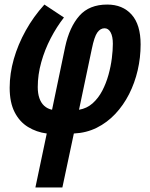

<svg xmlns="http://www.w3.org/2000/svg" viewBox="-20 -574 652 834"><path d="M133.8 240.2 183.1 5.9Q138.2 0 101.6 -22.5Q64.9 -44.9 43.5 -86.9Q22 -128.9 22 -192.9Q22 -254.4 40 -317.6Q58.1 -380.9 91.8 -441.4Q125.5 -502 172.9 -554.2L257.8 -498Q226.1 -457.5 200.2 -407.7Q174.3 -357.9 159.2 -303.7Q144 -249.5 144 -195.8Q144 -168 151.1 -147.5Q158.2 -127 172.1 -114.3Q186 -101.6 206.1 -97.2L263.2 -371.1Q281.7 -456.5 324.7 -505.4Q367.7 -554.2 445.8 -554.2Q512.7 -554.2 551.8 -510.5Q590.8 -466.8 590.8 -380.9Q590.8 -323.7 578.1 -268.8Q565.4 -213.9 540.8 -165.3Q516.1 -116.7 480.7 -79.1Q445.3 -41.5 400.1 -19Q355 3.4 300.8 5.9L251 240.2ZM323.2 -97.2Q357.4 -103 382.3 -125.2Q407.2 -147.5 424.1 -179.7Q440.9 -211.9 451.2 -248.8Q461.4 -285.6 465.8 -321Q470.2 -356.4 470.2 -383.8Q470.2 -416 460.4 -433.6Q450.7 -451.2 434.1 -451.2Q416 -451.2 402.8 -432.9Q389.6 -414.6 378.9 -361.8Z"/></svg>

Font: Open Sans Condensed
Style: Italic
Weight: 400
Width: 3
Italic angle: -12°
Designer: Monotype Design Team
Foundry: Monotype Imaging Inc.
Version: Version 3.000